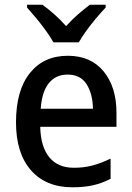

<svg xmlns="http://www.w3.org/2000/svg" viewBox="-20 -786 559 816"><path d="M268 -549Q366 -549 420.5 -482.5Q475 -416 475 -307V-247H151Q153 -162 189.5 -117.5Q226 -73 294 -73Q338 -73 374.5 -83Q411 -93 450 -112V-26Q413 -7 375 1.5Q337 10 288 10Q175 10 111.5 -62.5Q48 -135 48 -266Q48 -402 107 -475.5Q166 -549 268 -549ZM267 -469Q217 -469 187.5 -432.5Q158 -396 153 -324H375Q374 -387 348 -428Q322 -469 267 -469ZM207 -606Q195 -628 175.5 -655Q156 -682 134.5 -708Q113 -734 95 -754V-766H160Q184 -749 210.5 -725.5Q237 -702 261 -675Q286 -703 311.5 -725Q337 -747 362 -766H429V-754Q411 -735 389 -709Q367 -683 347 -655.5Q327 -628 315 -606Z"/></svg>

Font: Noto Sans Telugu SemiCondensed Medium
Style: Regular
Weight: 500
Width: 4
Designer: Jelle Bosma - Monotype Design Team
Foundry: Monotype Imaging Inc.
Version: Version 2.005; ttfautohint (v1.8.4.7-5d5b)